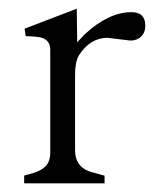

<svg xmlns="http://www.w3.org/2000/svg" viewBox="-20 -422 354 442"><path d="M280.3 -328.6 227.1 -335Q187 -334.5 161.6 -294.4Q152.8 -279.8 152.8 -250V-76.2Q152.8 -40 184.6 -27.8Q185.1 -27.3 202.1 -22.7Q219.2 -18.1 220.7 -17.6V0H35.6V-17.6Q37.1 -18.6 45.4 -20.5Q80.6 -28.8 90.3 -46.4Q95.2 -56.2 95.7 -67.9V-308.1Q95.7 -331.5 70.8 -336.4Q63.5 -337.9 39.1 -338.9L36.6 -356L156.7 -401.9L157.7 -324.7L174.8 -342.8Q230 -394 282.7 -394Q314 -394 314.5 -363.8Q314.5 -339.4 294.4 -331.1Q287.6 -328.6 280.3 -328.6Z"/></svg>

Font: Lancelot
Style: Regular
Weight: 400
Designer: Marion Kadi
Foundry: Marion Kadi, Anton Koovit
Version: 1.004